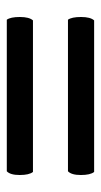

<svg xmlns="http://www.w3.org/2000/svg" viewBox="114 -611 297 565"><g transform="rotate(-90 262.5 -328.5)"><path d="M39 -200Q30 -211 30 -239Q30 -267 41 -277H487Q495 -266 495 -238.5Q495 -211 485 -200ZM39 -380Q30 -391 30 -419Q30 -447 41 -457H487Q495 -446 495 -418.5Q495 -391 485 -380Z"/></g></svg>

Font: Bubblegum Sans
Style: Regular
Weight: 400
Designer: Angel Koziupa and Alejandro Paul
Foundry: Angel Koziupa and Alejandro Paul
Version: Version 1.001